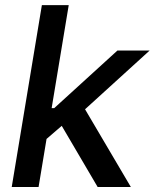

<svg xmlns="http://www.w3.org/2000/svg" viewBox="-20 -748 619 768"><path d="M156.7 -184.1 178.7 -315.4H196.8L449.7 -545.9H578.6L288.1 -281.7H270ZM26.9 0 147.5 -727.5H254.9L134.3 0ZM370.6 0 219.2 -257.8 306.6 -334 503.4 0Z"/></svg>

Font: Inter Medium
Style: Italic
Weight: 500
Italic angle: -9.3988°
Designer: Rasmus Andersson
Foundry: rsms
Version: Version 4.001;git-66647c0bb